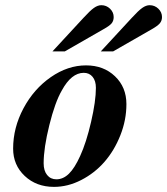

<svg xmlns="http://www.w3.org/2000/svg" viewBox="-20 -710 647 743"><path d="M313 -457Q380.9 -457 425 -414.8Q469.2 -372.6 469.2 -307.1Q469.2 -245.6 445.8 -186.5Q422.4 -127.4 384.3 -83.7Q346.2 -40 294.4 -13.4Q242.7 13.2 189 13.2Q120.6 13.2 75.7 -29.1Q30.8 -71.3 30.8 -134.8Q30.8 -215.8 70.8 -290.8Q110.8 -365.7 176.5 -411.4Q242.2 -457 313 -457ZM304.2 -428.2Q256.3 -428.2 219.2 -359.9Q192.9 -314.5 170.9 -225.8Q148.9 -137.2 148.9 -78.1Q148.9 -49.3 162.4 -32.7Q175.8 -16.1 198.2 -16.1Q224.6 -16.1 246.8 -37.8Q269 -59.6 290 -106Q314 -158.2 332.5 -238.5Q351.1 -318.8 351.1 -370.1Q351.1 -397 338.4 -412.6Q325.7 -428.2 304.2 -428.2ZM231 -511.2H183.1L303.2 -641.1Q328.6 -668.9 343.5 -679.4Q358.4 -689.9 372.1 -689.9Q391.6 -689.9 405.8 -676.3Q419.9 -662.6 419.9 -644Q419.9 -629.4 411.9 -619.6Q403.8 -609.9 380.9 -597.2ZM418 -511.2H370.1L490.2 -641.1Q515.6 -668.9 530.5 -679.4Q545.4 -689.9 559.1 -689.9Q578.6 -689.9 592.8 -676.3Q606.9 -662.6 606.9 -644Q606.9 -629.9 598.6 -619.9Q590.3 -609.9 567.9 -597.2Z"/></svg>

Font: Accordance
Style: Bold-Italic
Weight: 700
Italic angle: -11°
Version: Version 1.2 (build January 31, 2020) Miklal Software Solutio